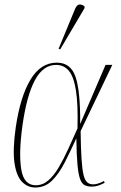

<svg xmlns="http://www.w3.org/2000/svg" viewBox="-20 -825 541 855"><path d="M137 10Q103 10 78 -15.5Q53 -41 44.5 -99.5Q36 -158 50 -257Q70 -394 115.5 -470Q161 -546 233 -546Q295 -546 316.5 -482.5Q338 -419 337 -275H338L450 -536H480L339 -241Q340 -165 343 -118Q346 -71 352 -46.5Q358 -22 368.5 -13Q379 -4 395 -4Q406 -4 419.5 -8.5Q433 -13 443 -19L446 -11Q433 -4 419 1Q405 6 389 6Q370 6 357 -0.5Q344 -7 336.5 -28Q329 -49 325 -91.5Q321 -134 320 -207H319Q294 -152 268.5 -102Q243 -52 212 -21Q181 10 137 10ZM139 0Q170 0 195 -21.5Q220 -43 241.5 -79.5Q263 -116 283.5 -161Q304 -206 325 -253Q328 -362 318 -423.5Q308 -485 286 -510.5Q264 -536 230 -536Q172 -536 135.5 -468Q99 -400 80 -266Q63 -143 74.5 -71.5Q86 0 139 0ZM248 -605 241 -608 315 -787Q323 -805 335 -805Q347 -805 357 -796L356 -788Z"/></svg>

Font: Noto Serif Display ExtraCondensed Thin
Style: Italic
Weight: 100
Width: 2
Italic angle: -12°
Designer: Monotype Design Team
Foundry: Monotype Imaging Inc.
Version: Version 2.009